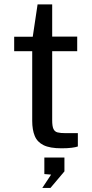

<svg xmlns="http://www.w3.org/2000/svg" viewBox="-20 -688 429 894"><path d="M266 2.5Q212.5 2.5 183 -12Q153.5 -26.5 141.8 -55Q130 -83.5 130 -125V-449.5H46V-517H132.5L155 -667.5H223V-517.5H339.5V-449.5H223V-128Q223 -100.5 228.8 -87.8Q234.5 -75 248 -71.5Q261.5 -68 286 -68H342.5V-6Q333 -2.5 313.8 0Q294.5 2.5 266 2.5ZM177 187 218 125 186.5 122.5V45.5H280V110L215 187Z"/></svg>

Font: Public Sans Thin
Style: Regular
Weight: 400
Version: Version 2.001